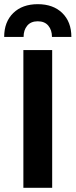

<svg xmlns="http://www.w3.org/2000/svg" viewBox="-26 -900 362 920"><path d="M316 -723H223Q223 -756 205.5 -777Q188 -798 155 -798Q122 -798 104.5 -777Q87 -756 87 -723H-6Q-6 -795 37.5 -837.5Q81 -880 155 -880Q229 -880 272.5 -837.5Q316 -795 316 -723ZM224 -660V0H86V-660Z"/></svg>

Font: Elaine Sans SemiBold
Style: Regular
Weight: 600
Designer: Wei Huang
Foundry: Wei Huang
Version: Version 2.001;December 24, 2019;FontCreator 12.0.0.2547 64-b